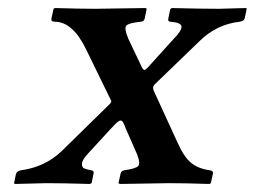

<svg xmlns="http://www.w3.org/2000/svg" viewBox="-20 -456 634 478"><path d="M198.7 -73.2Q184.6 -58.1 184.1 -48.8Q183.6 -39.6 189.2 -36.9Q194.8 -34.2 207 -32.2Q214.8 -30.8 212.9 -23.9L208 0L203.6 2Q137.7 0 95.2 0L16.6 2L15.1 0L19.5 -22Q21.5 -30.3 32.7 -32.2Q91.3 -40 132.8 -79.1L249 -192.9Q255.9 -199.2 256.8 -201.9Q257.8 -204.6 255.4 -208L193.4 -335Q160.6 -401.9 116.2 -401.9Q111.8 -401.9 109.6 -403.6Q107.4 -405.3 107.9 -409.2L113.3 -434.1L116.7 -436Q177.7 -434.1 217.3 -434.1L342.8 -436L345.2 -434.1L340.3 -410.2Q338.9 -402.8 330.6 -401.9Q300.3 -398.9 294.4 -392.1Q288.6 -385.3 299.3 -359.9L332.5 -290Q335.4 -284.2 337.4 -282.7Q339.4 -281.2 341.1 -282.2Q342.8 -283.2 347.2 -287.1L412.1 -358.9Q433.1 -380.4 431.9 -390.1Q430.7 -399.9 404.3 -401.9Q397.5 -402.3 398.9 -409.2L403.8 -433.1L407.7 -436Q479 -434.1 524.4 -434.1L592.8 -436L594.2 -434.1L589.4 -411.1Q587.9 -403.3 576.7 -401.9Q519 -395.5 476.1 -353L364.3 -245.1Q358.9 -239.3 362.8 -230L422.9 -99.1Q438.5 -64.5 456.1 -50.3Q473.6 -36.1 502 -32.2Q505.9 -31.7 508.3 -29.8Q510.7 -27.8 510.3 -24.9L504.9 0L501.5 2Q440.4 0 400.9 0L278.8 2L274.9 0L280.3 -23.9Q281.7 -30.8 290 -32.2Q317.9 -36.1 324 -42.7Q330.1 -49.3 321.3 -71.8L293 -136.2Q287.6 -151.4 283.9 -154.5Q280.3 -157.7 274.7 -153.8Q269 -149.9 253.4 -132.8Z"/></svg>

Font: Linux Libertine Slanted
Style: Semibold Slanted
Weight: 600
Designer: Philipp H. Poll
Foundry: Philipp H. Poll
Version: Version 5.1.1